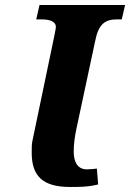

<svg xmlns="http://www.w3.org/2000/svg" viewBox="-20 -734 517 763"><path d="M258 9C285 9 327 10 370 -1L365 -64C354 -63 340 -61 325 -61C286 -61 273 -94 273 -131C273 -162 277 -190 283 -219L358 -570C371 -637 396 -657 445 -657H464L477 -714H137L124 -657H144C175 -657 202 -650 202 -627C202 -621 199 -608 195 -587L109 -175C106 -161 106 -149 106 -127C106 -36 148 9 258 9Z"/></svg>

Font: Noto Serif SemiCondensed Extra
Style: Italic
Weight: 800
Width: 4
Italic angle: -12°
Designer: Monotype Design Team
Foundry: Monotype Imaging Inc.
Version: Version 1.901